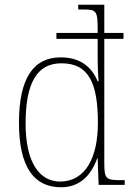

<svg xmlns="http://www.w3.org/2000/svg" viewBox="-20 -780 562 810"><path d="M237 10C316 10 364 -39 390 -112H392L396 0H506V-20H489C428 -20 420 -25 420 -91V-616H501V-641H420V-760H310V-740H329C385 -740 392 -736 392 -660V-641H218V-616H392V-538C392 -508 393 -472 396 -437H392C366 -500 316 -538 236 -538C121 -538 60 -450 60 -262C60 -73 125 10 237 10ZM236 -14C148 -13 88 -92 88 -259C88 -430 136 -513 239 -513C356 -513 393 -427 393 -261C393 -116 341 -16 236 -14Z"/></svg>

Font: Noto Serif Sinhala SemiCondensed Thin
Style: Regular
Weight: 100
Width: 4
Designer: Jelle Bosma - Monotype Design Team
Foundry: Monotype Imaging Inc.
Version: Version 2.007